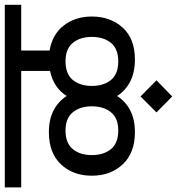

<svg xmlns="http://www.w3.org/2000/svg" viewBox="2 -700 754 819"><g transform="rotate(-90 379.5 -290.0)"><path d="M0 0ZM574 -577V-456Q644 -444 681.5 -394.5Q719 -345 719 -276Q719 -196 671.5 -144Q624 -92 536 -92Q481 -92 442 -112Q403 -132 380 -168Q357 -132 318.5 -112Q280 -92 226 -92Q137 -92 88.5 -144Q40 -196 40 -276Q40 -356 88.5 -407.5Q137 -459 226 -459Q280 -459 318.5 -439Q357 -419 380 -383Q415 -439 487 -454V-577H-10V-647H769V-577ZM336 -276Q336 -326 310.5 -357Q285 -388 233 -388Q179 -388 153.5 -357Q128 -326 128 -276Q128 -225 153.5 -194Q179 -163 233 -163Q285 -163 310.5 -194Q336 -225 336 -276ZM528 -388Q474 -388 448.5 -357Q423 -326 423 -276Q423 -225 448.5 -194Q474 -163 528 -163Q581 -163 606.5 -194Q632 -225 632 -276Q632 -326 606.5 -357Q581 -388 528 -388ZM310 0 378 -68 447 0 378 67Z"/></g></svg>

Font: Biryani
Style: Regular
Weight: 400
Designer: Dan Reynolds and Mathieu Reguer
Foundry: Dan Reynolds and Mathieu Reguer
Version: Version 1.004; ttfautohint (v1.1) -l 5 -r 5 -G 72 -x 0 -D la